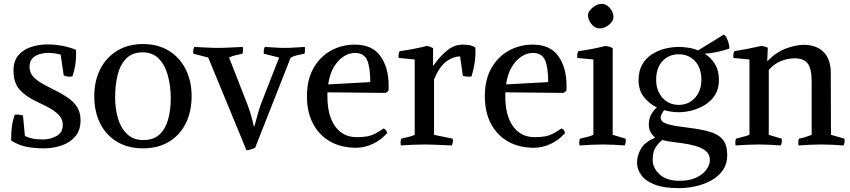

<svg xmlns="http://www.w3.org/2000/svg" viewBox="-20 -748 4403 994"><path d="M109 -44Q130 -34 151.5 -30Q173 -26 200 -26Q241 -26 273 -44Q305 -62 305 -102Q305 -123 293.5 -141Q282 -159 253.5 -178Q225 -197 172 -221Q114 -248 82 -283.5Q50 -319 50 -382Q50 -433 75.5 -462.5Q101 -492 141.5 -505Q182 -518 227 -518Q266 -518 304.5 -510.5Q343 -503 373 -490Q373 -485 373.5 -479Q374 -473 374 -468Q374 -407 355 -353Q351 -352 347.5 -351.5Q344 -351 340 -351Q325 -351 310 -357L294 -465Q281 -469 264 -471.5Q247 -474 230 -474Q207 -474 184.5 -467.5Q162 -461 147.5 -445.5Q133 -430 133 -402Q133 -383 141.5 -366Q150 -349 175.5 -330.5Q201 -312 252 -287Q332 -249 364.5 -213.5Q397 -178 397 -125Q397 -74 370 -42Q343 -10 299.5 5Q256 20 207 20Q160 20 119.5 12.5Q79 5 38 -20V-37Q38 -64 41.5 -92.5Q45 -121 56 -154Q62 -155 66 -155Q84 -155 99 -150Z M468 -250Q468 -328 498.5 -389Q529 -450 586 -485Q643 -520 720 -520Q798 -520 854.5 -485Q911 -450 941.5 -389Q972 -328 972 -250Q972 -170 941.5 -109Q911 -48 854.5 -14Q798 20 720 20Q643 20 586 -14Q529 -48 498.5 -109Q468 -170 468 -250ZM864 -236Q864 -303 849 -357.5Q834 -412 802 -444.5Q770 -477 718 -477Q665 -477 633.5 -445Q602 -413 589 -360Q576 -307 576 -243Q576 -185 591 -134.5Q606 -84 638.5 -53.5Q671 -23 722 -23Q776 -23 807 -53Q838 -83 851 -132Q864 -181 864 -236Z M1058 -450 981 -470Q978 -489 986 -505Q1013 -504 1046.5 -502Q1080 -500 1108 -500Q1137 -500 1173 -502Q1209 -504 1237 -505Q1240 -486 1235 -470Q1217 -466 1199.5 -462Q1182 -458 1166 -450L1252 -230Q1266 -196 1276.5 -162Q1287 -128 1294 -94H1297Q1305 -123 1312.5 -150.5Q1320 -178 1330 -207L1425 -450L1346 -470Q1343 -489 1351 -505Q1378 -504 1402 -502Q1426 -500 1454 -500Q1483 -500 1506.5 -502Q1530 -504 1558 -505Q1561 -486 1556 -470Q1537 -466 1518.5 -462Q1500 -458 1485 -450L1301 17Q1294 21 1279.5 25.5Q1265 30 1256 30Z M1675 -250Q1675 -149 1715.5 -93.5Q1756 -38 1826 -38Q1857 -38 1878 -41.5Q1899 -45 1919.5 -55Q1940 -65 1966 -83Q1982 -76 1984 -59Q1953 -23 1910 -3Q1867 17 1823 17Q1747 17 1690 -15Q1633 -47 1601 -107Q1569 -167 1569 -250Q1569 -335 1602.5 -394.5Q1636 -454 1692.5 -485.5Q1749 -517 1818 -517Q1907 -517 1949.5 -457.5Q1992 -398 1992 -304Q1992 -297 1992 -291Q1992 -285 1991 -278L1977 -267L1675 -270ZM1817 -474Q1788 -474 1759.5 -456Q1731 -438 1709 -402Q1687 -366 1679 -311L1897 -323Q1897 -400 1880.5 -437Q1864 -474 1817 -474Z M2227 -50 2324 -30Q2327 -11 2319 5Q2301 4 2274.5 3Q2248 2 2222 1Q2196 0 2177 0Q2149 0 2116 1.5Q2083 3 2055 5Q2052 -14 2057 -30Q2076 -35 2094.5 -39Q2113 -43 2127 -50V-440L2044 -448Q2041 -468 2049 -483Q2085 -488 2121.5 -495Q2158 -502 2189 -510Q2199 -509 2205.5 -506.5Q2212 -504 2222 -499V-408L2223 -407Q2254 -453 2292.5 -485Q2331 -517 2375 -517Q2392 -517 2408.5 -514.5Q2425 -512 2441 -502Q2443 -461 2437.5 -424Q2432 -387 2421 -352Q2414 -351 2399 -351.5Q2384 -352 2376 -356L2362 -456Q2327 -456 2291.5 -430.5Q2256 -405 2227 -337Z M2596 -250Q2596 -149 2636.5 -93.5Q2677 -38 2747 -38Q2778 -38 2799 -41.5Q2820 -45 2840.5 -55Q2861 -65 2887 -83Q2903 -76 2905 -59Q2874 -23 2831 -3Q2788 17 2744 17Q2668 17 2611 -15Q2554 -47 2522 -107Q2490 -167 2490 -250Q2490 -335 2523.5 -394.5Q2557 -454 2613.5 -485.5Q2670 -517 2739 -517Q2828 -517 2870.5 -457.5Q2913 -398 2913 -304Q2913 -297 2913 -291Q2913 -285 2912 -278L2898 -267L2596 -270ZM2738 -474Q2709 -474 2680.5 -456Q2652 -438 2630 -402Q2608 -366 2600 -311L2818 -323Q2818 -400 2801.5 -437Q2785 -474 2738 -474Z M3152 -50 3219 -30Q3222 -11 3214 5Q3187 3 3158.5 1.5Q3130 0 3102 0Q3074 0 3041 1.5Q3008 3 2980 5Q2977 -14 2982 -30Q3001 -35 3019.5 -39Q3038 -43 3052 -50V-440L2969 -448Q2966 -468 2974 -483Q3010 -488 3046.5 -495Q3083 -502 3114 -510Q3124 -509 3133 -506.5Q3142 -504 3152 -499ZM3085 -601Q3068 -601 3054 -612Q3040 -623 3032 -639Q3024 -655 3024 -669Q3024 -682 3035 -695.5Q3046 -709 3062.5 -718.5Q3079 -728 3095 -728Q3113 -728 3127 -716.5Q3141 -705 3148.5 -689.5Q3156 -674 3156 -660Q3156 -647 3145.5 -633Q3135 -619 3118.5 -610Q3102 -601 3085 -601Z M3494 -167Q3476 -167 3457 -169.5Q3438 -172 3418 -178Q3408 -163 3404 -154Q3400 -145 3400 -139Q3400 -130 3407 -121Q3414 -112 3444 -103.5Q3474 -95 3542 -87Q3609 -79 3654 -66Q3699 -53 3722 -25Q3745 3 3745 55Q3745 100 3723 132Q3701 164 3664 185Q3627 206 3583 216Q3539 226 3494 226Q3418 226 3370.5 208Q3323 190 3300.5 159.5Q3278 129 3278 94Q3278 58 3298 22.5Q3318 -13 3372 -35Q3339 -64 3339 -101Q3339 -134 3351.5 -155.5Q3364 -177 3380 -192Q3340 -212 3313 -246.5Q3286 -281 3286 -333Q3286 -381 3305 -414Q3324 -447 3355 -467Q3386 -487 3422.5 -496Q3459 -505 3494 -505Q3518 -505 3544 -501Q3570 -497 3594 -487L3727 -569Q3735 -565 3742 -551Q3749 -537 3753 -521.5Q3757 -506 3755 -496Q3728 -487 3695 -479.5Q3662 -472 3628 -470Q3660 -451 3681 -417Q3702 -383 3702 -333Q3702 -289 3682.5 -257.5Q3663 -226 3631 -206Q3599 -186 3563 -176.5Q3527 -167 3494 -167ZM3494 -205Q3545 -205 3578 -241.5Q3611 -278 3611 -335Q3611 -397 3578 -432Q3545 -467 3494 -467Q3443 -467 3410 -432Q3377 -397 3377 -335Q3377 -278 3410 -241.5Q3443 -205 3494 -205ZM3509 -7Q3491 -10 3463.5 -13Q3436 -16 3408 -23Q3384 -3 3371.5 19.5Q3359 42 3359 80Q3359 122 3395 155Q3431 188 3499 188Q3548 188 3583 172Q3618 156 3636.5 131Q3655 106 3655 81Q3655 51 3634.5 34Q3614 17 3580.5 7.5Q3547 -2 3509 -7Z M3952 -433 3953 -432Q4001 -480 4052 -498Q4103 -516 4141 -516Q4206 -516 4243.5 -479Q4281 -442 4281 -371L4282 -50L4352 -30Q4355 -11 4347 5Q4320 3 4290 1.5Q4260 0 4232 0Q4204 0 4173 1.5Q4142 3 4114 5Q4111 -14 4116 -30Q4136 -34 4151.5 -39Q4167 -44 4182 -50V-326Q4182 -394 4161 -420Q4140 -446 4094 -446Q4057 -446 4022 -431.5Q3987 -417 3960 -386V-50L4027 -30Q4030 -11 4022 5Q3995 3 3966.5 1.5Q3938 0 3910 0Q3882 0 3849 1.5Q3816 3 3788 5Q3785 -14 3790 -30Q3808 -35 3826 -39.5Q3844 -44 3860 -50V-440L3777 -448Q3774 -468 3782 -483Q3819 -489 3854 -496Q3889 -503 3921 -510Q3938 -509 3955 -501Z"/></svg>

Font: Alike
Style: Regular
Weight: 400
Designer: Sveta Sebyakina
Foundry: Cyreal (www.cyreal.org)
Version: Version 1.301; ttfautohint (v1.8.4.7-5d5b)